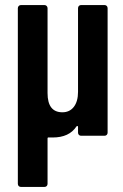

<svg xmlns="http://www.w3.org/2000/svg" viewBox="-20 -531 483 751"><path d="M285.2 -499Q285.2 -504.4 288.6 -507.8Q292 -511.2 296.9 -511.2H389.2Q394 -511.2 397.5 -507.8Q400.9 -504.4 400.9 -499V-12.2Q400.9 -6.8 397.5 -3.4Q394 0 389.2 0H296.9Q292 0 288.6 -3.4Q285.2 -6.8 285.2 -12.2V-34.2Q285.2 -37.1 283.2 -38.1Q281.2 -39.1 278.8 -36.1Q250.5 6.8 186 6.8H170.9Q166 5.4 166 11.2V188Q166 193.4 162.6 196.8Q159.2 200.2 153.8 200.2H62Q56.6 200.2 53.2 196.8Q49.8 193.4 49.8 188V-499Q49.8 -503.9 53.2 -507.6Q56.6 -511.2 62 -511.2H153.8Q159.2 -511.2 162.6 -507.6Q166 -503.9 166 -499V-167Q166 -91.8 224.1 -91.8Q252.4 -91.8 268.8 -113Q285.2 -134.3 285.2 -171.9Z"/></svg>

Font: Barlow Condensed SemiBold
Style: Regular
Weight: 600
Width: 3
Designer: Jeremy Tribby
Foundry: Tribby Type
Version: Version 1.422;hotconv 1.0.109;makeotfexe 2.5.65596